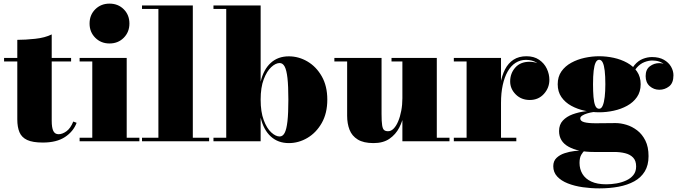

<svg xmlns="http://www.w3.org/2000/svg" viewBox="-20 -780 3746 1060"><path d="M216.5 7Q160.5 7 130 -7.2Q99.5 -21.5 87.5 -50Q75.5 -78.5 75.5 -121V-560Q120.5 -560 174.2 -565.8Q228 -571.5 265.5 -590V-113Q265.5 -75.5 274.2 -57.2Q283 -39 303.5 -39Q324 -39 346.8 -55.2Q369.5 -71.5 384.5 -109L403 -102Q385 -54 338.8 -23.5Q292.5 7 216.5 7ZM2.5 -440.5V-460H372.5V-440.5Z M584.5 -540Q537.5 -540 506 -571.5Q474.5 -603 474.5 -650Q474.5 -697.5 506 -728.8Q537.5 -760 584.5 -760Q632 -760 663.2 -728.8Q694.5 -697.5 694.5 -650Q694.5 -603 663.2 -571.5Q632 -540 584.5 -540ZM679.5 -460V-19.5H749.5V0H419.5V-19.5H489.5V-440.5H419.5V-460Z M1044.5 -750V-19.5H1134.5V0H764V-19.5H854.5V-730.5H764V-750Z M1574.5 10Q1515 10 1475 -26.5Q1435 -63 1419 -131V0H1158.5V-19.5H1229V-730.5H1158.5V-750H1419V-329Q1435 -396.5 1474.8 -432.8Q1514.5 -469 1574.5 -469Q1629 -469 1677.5 -440.5Q1726 -412 1756.5 -358.5Q1787 -305 1787 -230Q1787 -155 1756.5 -101.2Q1726 -47.5 1677.5 -18.8Q1629 10 1574.5 10ZM1524 -26.5Q1541 -26.5 1551.5 -46.2Q1562 -66 1567 -110.5Q1572 -155 1572 -230Q1572 -305 1567 -349.2Q1562 -393.5 1551.5 -412.8Q1541 -432 1524 -432Q1502 -432 1477.5 -409.5Q1453 -387 1436 -342.2Q1419 -297.5 1419 -230Q1419 -162 1436 -116.8Q1453 -71.5 1477.5 -49Q1502 -26.5 1524 -26.5Z M2042 10Q1987 10 1955 -9.8Q1923 -29.5 1909.8 -63.5Q1896.5 -97.5 1896.5 -141V-440.5H1826V-460H2086.5V-150.5Q2086.5 -108.5 2089.8 -88.2Q2093 -68 2100.8 -61.8Q2108.5 -55.5 2122.5 -55.5Q2139 -55.5 2153.2 -70Q2167.5 -84.5 2178.2 -110Q2189 -135.5 2195.2 -168.2Q2201.5 -201 2201.5 -237.5H2219Q2219 -199 2211.2 -156Q2203.5 -113 2184 -75.2Q2164.5 -37.5 2130 -13.8Q2095.5 10 2042 10ZM2201.5 0V-440.5H2141.5V-460H2391.5V-19.5H2461.5V0Z M2734.5 -212Q2734.5 -268.5 2742.5 -315.5Q2750.5 -362.5 2768.2 -397Q2786 -431.5 2815.2 -450.5Q2844.5 -469.5 2886.5 -469.5Q2928 -469.5 2956.2 -450.2Q2984.5 -431 2998.8 -401Q3013 -371 3013 -339Q3013 -295 2982.8 -261.5Q2952.5 -228 2905 -228Q2858 -228 2827.2 -258.8Q2796.5 -289.5 2796.5 -330.5Q2796.5 -375 2824.8 -407Q2853 -439 2904 -439Q2936 -439 2960.2 -424.5Q2984.5 -410 2998.2 -387Q3012 -364 3012 -339H2992.5Q2992.5 -367 2980 -392.2Q2967.5 -417.5 2943.2 -433.5Q2919 -449.5 2884 -449.5Q2852 -449.5 2826.2 -433Q2800.5 -416.5 2782.8 -385.2Q2765 -354 2755.5 -310.2Q2746 -266.5 2746 -212ZM2746 -460V-19.5H2830.5V0H2485.5V-19.5H2556V-440.5H2485.5V-460Z M3289 260Q3242 260 3196.8 253.5Q3151.5 247 3114.8 232.5Q3078 218 3056.2 194.5Q3034.5 171 3034.5 137.5Q3034.5 109 3052.5 91.8Q3070.5 74.5 3097.2 65.8Q3124 57 3150.5 54Q3177 51 3194 51H3209Q3198 58.5 3188.8 75Q3179.5 91.5 3179.5 119.5Q3179.5 153.5 3195.5 180.2Q3211.5 207 3244.2 222.2Q3277 237.5 3327 237.5Q3355 237.5 3383.8 232.5Q3412.5 227.5 3437.2 216.2Q3462 205 3477 186Q3492 167 3492 139Q3492 107 3475.2 89.8Q3458.5 72.5 3431 65.8Q3403.5 59 3371 59Q3360.5 59 3337.5 59Q3314.5 59 3291.5 59Q3268.5 59 3257.5 59Q3171.5 59 3119 30Q3066.5 1 3066.5 -56.5Q3066.5 -92 3087.2 -114.2Q3108 -136.5 3141.2 -148.8Q3174.5 -161 3213 -165.8Q3251.5 -170.5 3287 -170.5L3286 -164Q3273.5 -164 3256.2 -161.5Q3239 -159 3222.2 -154Q3205.5 -149 3194.5 -142Q3183.5 -135 3183.5 -126Q3183.5 -111.5 3205.2 -105.5Q3227 -99.5 3268 -99.5Q3285.5 -99.5 3305.8 -99.8Q3326 -100 3345.5 -100.2Q3365 -100.5 3379 -100.5Q3407 -100.5 3438.5 -91Q3470 -81.5 3497.8 -60.2Q3525.5 -39 3543 -4Q3560.5 31 3560.5 82Q3560.5 132 3539.8 166.2Q3519 200.5 3481.8 221Q3444.5 241.5 3395.2 250.8Q3346 260 3289 260ZM3288 -160Q3248.5 -160 3208 -168.8Q3167.5 -177.5 3133.8 -196Q3100 -214.5 3079.5 -244Q3059 -273.5 3059 -315Q3059 -356.5 3079.5 -385.8Q3100 -415 3133.8 -433.5Q3167.5 -452 3208 -460.8Q3248.5 -469.5 3288 -469.5Q3328 -469.5 3368.2 -460.8Q3408.5 -452 3442.2 -433.5Q3476 -415 3496.5 -385.8Q3517 -356.5 3517 -315Q3517 -273.5 3496.5 -244Q3476 -214.5 3442.2 -196Q3408.5 -177.5 3368.2 -168.8Q3328 -160 3288 -160ZM3288 -179.5Q3300 -179.5 3307.5 -197Q3315 -214.5 3318.5 -245Q3322 -275.5 3322 -315Q3322 -359.5 3318.5 -389.5Q3315 -419.5 3307.5 -434.8Q3300 -450 3288 -450Q3276 -450 3268.5 -434.8Q3261 -419.5 3257.5 -389.5Q3254 -359.5 3254 -315Q3254 -275.5 3256.5 -245Q3259 -214.5 3266.2 -197Q3273.5 -179.5 3288 -179.5ZM3620 -284.5Q3590 -284.5 3567.2 -304.2Q3544.5 -324 3544.5 -360Q3544.5 -396.5 3567.8 -414Q3591 -431.5 3620 -431.5Q3646 -431.5 3671.5 -414Q3697 -396.5 3697 -364.5H3677.5Q3677.5 -398.5 3650.5 -422.2Q3623.5 -446 3581 -446Q3561 -446 3538 -437.2Q3515 -428.5 3495.5 -406.5Q3476 -384.5 3466 -344.5L3452.5 -354.5Q3462.5 -396.5 3483 -420.8Q3503.5 -445 3529 -455Q3554.5 -465 3579.5 -465Q3619 -465 3645.2 -450Q3671.5 -435 3684.8 -411.8Q3698 -388.5 3698 -364.5Q3698 -321.5 3674 -303Q3650 -284.5 3620 -284.5Z"/></svg>

Font: Bodoni Moda Black
Style: Regular
Weight: 900
Version: Version 2.005